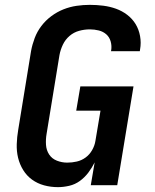

<svg xmlns="http://www.w3.org/2000/svg" viewBox="-20 -763 640 791"><path d="M219 8Q189 8 161.5 0.5Q134 -7 112 -23Q90 -39 75.5 -62.5Q61 -86 54.5 -113Q48 -140 49 -169.5Q50 -199 55 -228L108 -553Q113 -580 123 -606.5Q133 -633 150.5 -656Q168 -679 191.5 -696.5Q215 -714 241.5 -724.5Q268 -735 295.5 -739Q323 -743 350 -743Q378 -743 405.5 -739.5Q433 -736 458 -727Q483 -718 504 -702Q525 -686 538.5 -664Q552 -642 557 -614.5Q562 -587 557 -559Q557 -557 556.5 -555.5Q556 -554 556 -552H437Q437 -553 437.5 -554Q438 -555 438 -555Q441 -574 436 -592Q431 -610 418 -621.5Q405 -633 387 -637.5Q369 -642 350 -642Q328 -642 306 -636Q284 -630 266.5 -615Q249 -600 239 -579Q229 -558 225 -536L172 -212Q168 -189 169.5 -166.5Q171 -144 182.5 -126.5Q194 -109 214.5 -101Q235 -93 257 -93Q277 -93 296.5 -97.5Q316 -102 332.5 -114Q349 -126 359.5 -144.5Q370 -163 373 -182L394 -307H294L311 -407H530L463 0H354L370 -94Q359 -72 344 -52Q329 -32 309 -17.5Q289 -3 265 2.5Q241 8 219 8Z"/></svg>

Font: Iosevka Curly Extended Oblique
Style: Bold
Weight: 700
Width: 7
Italic angle: -9°
Monospace: yes
Designer: Belleve Invis
Foundry: Belleve Invis
Version: Version 11.1.0; ttfautohint (v1.8.3)